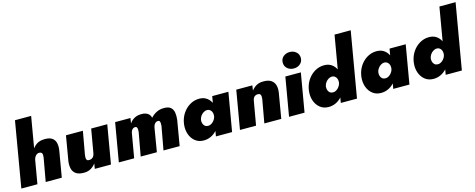

<svg xmlns="http://www.w3.org/2000/svg" viewBox="-35 -1492 5482 2214"><g transform="rotate(-15 2706.5 -384.5)"><path d="M346 -780H153L20 0H212ZM361 -280 311 0H503L556 -310Q564 -360 555 -399Q546 -438 515 -460Q484 -482 425 -481Q365 -481 325.5 -452.5Q286 -424 264 -378.5Q242 -333 233 -281L260 -280Q264 -298 273.5 -313.5Q283 -329 297.5 -338Q312 -347 330 -345Q348 -343 355 -333.5Q362 -324 362.5 -310Q363 -296 361 -280Z M828 -180 878 -460H676L625 -160Q619 -109 630 -70.5Q641 -32 674 -10.5Q707 11 765 11Q815 11 849.5 -9.5Q884 -30 907 -62L897 0H1090L1169 -460H977L928 -178Q924 -156 914.5 -142Q905 -128 891 -121.5Q877 -115 859 -115Q841 -115 834 -125Q827 -135 826.5 -150Q826 -165 828 -180Z M1961 -300Q1967 -349 1960.5 -387.5Q1954 -426 1927.5 -449Q1901 -472 1845 -471Q1797 -471 1757.5 -451Q1718 -431 1689 -398Q1684 -421 1670 -437.5Q1656 -454 1632.5 -463Q1609 -472 1573 -471Q1542 -471 1516.5 -461.5Q1491 -452 1471 -436Q1451 -420 1436 -398L1446 -460H1263L1184 0H1367L1416 -284Q1419 -304 1427 -317.5Q1435 -331 1446.5 -338Q1458 -345 1471 -345Q1485 -345 1490.5 -335Q1496 -325 1497 -310.5Q1498 -296 1496 -281L1445 0H1638L1685 -281Q1689 -302 1697 -316Q1705 -330 1717 -337.5Q1729 -345 1743 -345Q1758 -345 1763 -335Q1768 -325 1768.5 -310Q1769 -295 1768 -280L1717 0H1910Z M2422 -460 2343 0H2536L2615 -460ZM2024 -231Q2016 -165 2035.5 -110.5Q2055 -56 2096.5 -23.5Q2138 9 2197 9Q2243 9 2282.5 -9.5Q2322 -28 2352.5 -61Q2383 -94 2403 -137.5Q2423 -181 2429 -230Q2435 -277 2428 -320.5Q2421 -364 2400.5 -397.5Q2380 -431 2347 -450.5Q2314 -470 2267 -470Q2208 -470 2155.5 -439Q2103 -408 2068 -354Q2033 -300 2024 -231ZM2226 -230Q2230 -253 2244.5 -274Q2259 -295 2280.5 -308Q2302 -321 2325 -320Q2341 -319 2352.5 -311.5Q2364 -304 2372 -291.5Q2380 -279 2382.5 -263.5Q2385 -248 2383 -231Q2380 -213 2370.5 -196.5Q2361 -180 2347.5 -167Q2334 -154 2318 -147Q2302 -140 2285 -141Q2263 -142 2248.5 -155Q2234 -168 2228.5 -188.5Q2223 -209 2226 -230Z M2971 -280 2921 0H3123L3174 -300Q3182 -351 3170.5 -389.5Q3159 -428 3125.5 -450Q3092 -472 3033 -471Q2984 -471 2949.5 -451Q2915 -431 2892 -399L2901 -460H2709L2630 0H2822L2871 -281Q2874 -302 2882 -316Q2890 -330 2903.5 -337.5Q2917 -345 2934 -345Q2955 -345 2963 -335Q2971 -325 2972 -310.5Q2973 -296 2971 -280Z M3307 -622Q3307 -578 3338.5 -551Q3370 -524 3415 -524Q3460 -524 3491.5 -551Q3523 -578 3523 -622Q3523 -666 3491.5 -693Q3460 -720 3415 -720Q3370 -720 3338.5 -693Q3307 -666 3307 -622ZM3295 -460 3216 0H3401L3480 -460Z M3968 -780 3834 0H4027L4161 -780ZM3515 -231Q3507 -165 3526.5 -110.5Q3546 -56 3587.5 -23.5Q3629 9 3688 9Q3734 9 3773.5 -9.5Q3813 -28 3843.5 -61Q3874 -94 3894 -137.5Q3914 -181 3920 -230Q3926 -277 3919 -320.5Q3912 -364 3891.5 -397.5Q3871 -431 3838 -450.5Q3805 -470 3758 -470Q3699 -470 3646.5 -439Q3594 -408 3559 -354Q3524 -300 3515 -231ZM3717 -230Q3721 -253 3735.5 -274Q3750 -295 3771.5 -308Q3793 -321 3816 -320Q3832 -319 3843.5 -311.5Q3855 -304 3863 -291.5Q3871 -279 3873.5 -263.5Q3876 -248 3874 -231Q3871 -213 3861.5 -196.5Q3852 -180 3838.5 -167Q3825 -154 3809 -147Q3793 -140 3776 -141Q3754 -142 3739.5 -155Q3725 -168 3719.5 -188.5Q3714 -209 3717 -230Z M4539 -460 4460 0H4653L4732 -460ZM4141 -231Q4133 -165 4152.5 -110.5Q4172 -56 4213.5 -23.5Q4255 9 4314 9Q4360 9 4399.5 -9.5Q4439 -28 4469.5 -61Q4500 -94 4520 -137.5Q4540 -181 4546 -230Q4552 -277 4545 -320.5Q4538 -364 4517.5 -397.5Q4497 -431 4464 -450.5Q4431 -470 4384 -470Q4325 -470 4272.5 -439Q4220 -408 4185 -354Q4150 -300 4141 -231ZM4343 -230Q4347 -253 4361.5 -274Q4376 -295 4397.5 -308Q4419 -321 4442 -320Q4458 -319 4469.5 -311.5Q4481 -304 4489 -291.5Q4497 -279 4499.5 -263.5Q4502 -248 4500 -231Q4497 -213 4487.5 -196.5Q4478 -180 4464.5 -167Q4451 -154 4435 -147Q4419 -140 4402 -141Q4380 -142 4365.5 -155Q4351 -168 4345.5 -188.5Q4340 -209 4343 -230Z M5220 -780 5086 0H5279L5413 -780ZM4767 -231Q4759 -165 4778.5 -110.5Q4798 -56 4839.5 -23.5Q4881 9 4940 9Q4986 9 5025.5 -9.5Q5065 -28 5095.5 -61Q5126 -94 5146 -137.5Q5166 -181 5172 -230Q5178 -277 5171 -320.5Q5164 -364 5143.5 -397.5Q5123 -431 5090 -450.5Q5057 -470 5010 -470Q4951 -470 4898.5 -439Q4846 -408 4811 -354Q4776 -300 4767 -231ZM4969 -230Q4973 -253 4987.5 -274Q5002 -295 5023.5 -308Q5045 -321 5068 -320Q5084 -319 5095.5 -311.5Q5107 -304 5115 -291.5Q5123 -279 5125.5 -263.5Q5128 -248 5126 -231Q5123 -213 5113.5 -196.5Q5104 -180 5090.5 -167Q5077 -154 5061 -147Q5045 -140 5028 -141Q5006 -142 4991.5 -155Q4977 -168 4971.5 -188.5Q4966 -209 4969 -230Z"/></g></svg>

Font: Jost Black
Style: Italic
Weight: 900
Italic angle: -5°
Version: Version 3.710